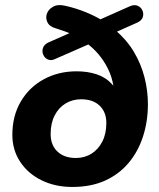

<svg xmlns="http://www.w3.org/2000/svg" viewBox="-20 -731 633 762"><path d="M267 11Q199 11 145 -15.5Q91 -42 60 -89Q29 -136 29 -196Q29 -271 62.5 -328Q96 -385 154 -416.5Q212 -448 284 -448Q328 -448 364 -436Q400 -424 425 -396.5Q450 -369 457 -322L432 -321Q439 -396 408.5 -458Q378 -520 322 -561L343 -560L199 -497Q183 -489 170 -495Q157 -501 151.5 -514Q146 -527 150.5 -540.5Q155 -554 171 -562L273 -607L267 -594Q253 -601 236 -607Q219 -613 203 -618Q177 -625 168.5 -642Q160 -659 166 -676.5Q172 -694 191 -704.5Q210 -715 239 -708Q280 -699 319.5 -683Q359 -667 389 -648L369 -650L495 -706Q513 -714 526.5 -708Q540 -702 545.5 -689Q551 -676 546.5 -662.5Q542 -649 524 -641L432 -600L436 -613Q483 -573 511.5 -525Q540 -477 553.5 -424Q567 -371 567 -318Q567 -249 547.5 -189Q528 -129 490 -84Q452 -39 396.5 -14Q341 11 267 11ZM281 -104Q316 -104 343 -121Q370 -138 386 -169Q402 -200 402 -243Q402 -286 375.5 -311.5Q349 -337 302 -337Q268 -337 240.5 -320.5Q213 -304 197 -273Q181 -242 181 -199Q181 -155 208 -129.5Q235 -104 281 -104Z"/></svg>

Font: Nunito ExtraLight ExtraBold
Style: Italic
Weight: 800
Italic angle: -9°
Version: Version 3.602